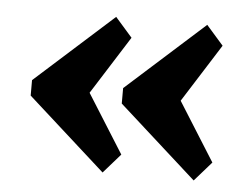

<svg xmlns="http://www.w3.org/2000/svg" viewBox="-38 -592 625 483"><g transform="rotate(5 275.0 -350.5)"><path d="M40 -370V-331L237 -154L280 -203L187 -351L280 -498L237 -547ZM270 -331 467 -154 510 -203 417 -351 510 -498 467 -547 270 -370Z"/></g></svg>

Font: LT Superior Serif ExtraBold
Style: Regular
Weight: 800
Designer: Daniel Lyons
Foundry: LyonsType
Version: Version 2.120;FEAKit 1.0